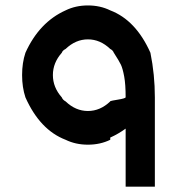

<svg xmlns="http://www.w3.org/2000/svg" viewBox="-20 -697 682 717"><path d="M558.3 -333.3V0H449.2V-216.7Q421.7 -196.7 391.7 -183.3V-175Q354.2 -156.7 308.3 -156.7Q262.5 -156.7 225 -175Q129.2 -211.7 75 -333.3Q62.5 -370.8 62.5 -416.7Q62.5 -462.5 75 -500Q126.7 -614.2 225 -658.3Q262.5 -676.7 308.3 -676.7Q354.2 -676.7 391.7 -658.3Q487.5 -621.7 541.7 -500Q558.3 -418.3 558.3 -333.3ZM391.7 -318.3V-319.2Q395 -320.8 420.8 -325Q446.7 -329.2 449.2 -333.3Q449.2 -381.7 443.8 -411.2Q438.3 -440.8 431.7 -455Q425 -469.2 405 -500Q401.7 -509.2 391.7 -514.2Q354.2 -550 308.3 -550Q262.5 -550 225 -514.2Q213.3 -508.3 210.8 -500Q177.5 -462.5 177.5 -416.7Q177.5 -370.8 210.8 -333.3Q214.2 -324.2 225 -318.3Q262.5 -282.5 308.3 -282.5Q354.2 -282.5 391.7 -318.3Z"/></svg>

Font: 0xA000
Style: Bold
Weight: 700
Version: Version 0.1